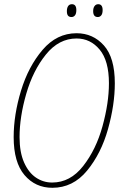

<svg xmlns="http://www.w3.org/2000/svg" viewBox="-20 -882 577 913"><path d="M45 -230Q45 -336 80 -451Q115 -566 182.5 -645Q250 -724 344 -724Q422 -724 474 -666Q526 -608 526 -486Q526 -384 493.5 -268Q461 -152 394 -70.5Q327 11 229 11Q148 11 96.5 -49.5Q45 -110 45 -230ZM498 -486Q498 -593 454 -646Q410 -699 344 -699Q260 -699 198.5 -623Q137 -547 105 -436.5Q73 -326 73 -230Q73 -158 94.5 -109.5Q116 -61 151 -37.5Q186 -14 228 -14Q314 -14 375.5 -92.5Q437 -171 467.5 -282Q498 -393 498 -486ZM298 -829Q298 -844 304 -853Q310 -862 322 -862Q343 -862 343 -834Q343 -817 336.5 -809Q330 -801 320 -801Q309 -801 303.5 -807.5Q298 -814 298 -829ZM423 -829Q423 -844 429.5 -853Q436 -862 447 -862Q468 -862 468 -834Q468 -817 461.5 -809Q455 -801 445 -801Q423 -801 423 -829Z"/></svg>

Font: Noto Serif CondThin
Style: Italic
Weight: 250
Width: 3
Italic angle: -12°
Designer: Monotype Design Team
Foundry: Monotype Imaging Inc.
Version: Version 1.001